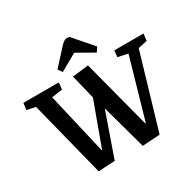

<svg xmlns="http://www.w3.org/2000/svg" viewBox="-198 -1174 1434 1406"><g transform="rotate(-30 518.5 -471.0)"><path d="M695.8 -787.1 670.9 -750 526.9 -832 383.8 -751 359.9 -787.1 481.9 -920.9Q511.7 -952.1 530.8 -952.1Q542.5 -952.1 556.2 -948.2ZM719.2 -122.1H723.1L868.2 -627.9L784.2 -646L790 -700.2H1037.1L1029.8 -642.1L953.1 -625L769 0L621.1 9.8L517.1 -367.2L388.2 2L248 9.8L86.9 -627.9L14.2 -643.1L21 -700.2H320.8L314.9 -643.1L224.1 -629.9L344.2 -113.8H348.1L481.9 -480L432.1 -685.1L567.9 -701.2Z"/></g></svg>

Font: Literata Book
Style: Bold Italic
Weight: 700
Italic angle: -3°
Designer: Latin by Veronika Burian and Jose Scaglione. Greek by Irene Vlachou. Cyrillic by Vera Evstafieva
Foundry: TypeTogether
Version: Version 1.003;PS 001.003;hotconv 1.0.88;makeotf.lib2.5.64775